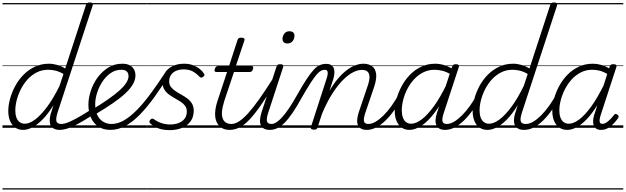

<svg xmlns="http://www.w3.org/2000/svg" viewBox="-20 -1035 5068 1555"><path d="M167 17Q131 17 104 -1.5Q77 -20 62 -54.5Q47 -89 47 -136Q47 -181 61 -233Q75 -285 102 -336Q129 -387 169 -428Q209 -469 261 -494Q313 -519 377 -519Q408 -519 443.5 -509Q479 -499 508 -480L676 -994Q680 -1006 686.5 -1010.5Q693 -1015 707 -1015Q725 -1015 730 -1008Q735 -1001 730 -989L446 -123Q431 -74 437 -52.5Q443 -31 479 -31Q487 -31 490.5 -23.5Q494 -16 492.5 -7Q491 2 484.5 9.5Q478 17 465 17Q437 17 418.5 8Q400 -1 391.5 -17Q383 -33 382.5 -56Q382 -79 389 -107L413 -183Q369 -112 325.5 -68Q282 -24 242 -3.5Q202 17 167 17ZM181 -33Q219 -33 264.5 -67Q310 -101 361 -169Q412 -237 462 -339L494 -436Q457 -457 427 -463.5Q397 -470 370 -470Q319 -470 277 -448.5Q235 -427 203 -391.5Q171 -356 149 -312.5Q127 -269 115.5 -224.5Q104 -180 104 -141Q104 -109 112.5 -84.5Q121 -60 138.5 -46.5Q156 -33 181 -33ZM0 490H633V500H0ZM0 -20H633V0H0ZM0 -505H633V-500H0ZM0 -1010H633V-1000H0Z M465 17Q455 17 450 9.5Q445 2 446.5 -7Q448 -16 456.5 -23.5Q465 -31 480 -31Q497 -31 524.5 -41Q552 -51 597.5 -75.5Q643 -100 712 -144Q721 -149 728 -146Q735 -143 739 -135Q743 -127 741 -118Q739 -109 730 -103Q657 -56 607 -29.5Q557 -3 523.5 7Q490 17 465 17ZM633 490V500ZM633 -20V0ZM633 -505V-500ZM633 -1010V-1000Z M729 -149Q800 -192 854.5 -230Q909 -268 946 -301Q983 -334 1002 -363.5Q1021 -393 1021 -418Q1021 -443 1006.5 -456.5Q992 -470 963 -470Q915 -470 876 -443Q837 -416 809 -373Q781 -330 766 -282Q751 -234 751 -191Q751 -153 760.5 -123Q770 -93 787.5 -73Q805 -53 829.5 -42Q854 -31 884 -31Q894 -31 898 -23.5Q902 -16 900 -6.5Q898 3 891.5 10Q885 17 876 17Q816 17 776 -10Q736 -37 716 -83.5Q696 -130 696 -187Q696 -240 715 -298.5Q734 -357 770 -406.5Q806 -456 856.5 -487.5Q907 -519 970 -519Q1008 -519 1031.5 -506Q1055 -493 1066 -471.5Q1077 -450 1077 -425Q1077 -389 1056.5 -353Q1036 -317 995.5 -279Q955 -241 893 -198.5Q831 -156 747 -106ZM633 490H1121V500H633ZM633 -20H1121V0H633ZM633 -505H1121V-500H633ZM633 -1010H1121V-1000H633Z M874 17Q865 17 860.5 10Q856 3 857.5 -7Q859 -17 865.5 -24Q872 -31 883 -31Q935 -31 986.5 -61.5Q1038 -92 1091.5 -147Q1145 -202 1199.5 -276Q1254 -350 1311 -437Q1316 -446 1326.5 -445Q1337 -444 1344 -437.5Q1351 -431 1346 -422Q1288 -329 1230.5 -249Q1173 -169 1115 -109Q1057 -49 997 -16Q937 17 874 17ZM1120 490H1170V500H1120ZM1120 -20H1170V0H1120ZM1120 -505H1170V-500H1120ZM1120 -1010H1170V-1000H1120Z M1356 19Q1315 19 1285 11.5Q1255 4 1234 -8.5Q1213 -21 1198 -34Q1190 -41 1190 -49Q1190 -57 1197 -65Q1205 -74 1212.5 -74.5Q1220 -75 1229 -68Q1257 -48 1289.5 -37.5Q1322 -27 1358 -27Q1396 -27 1426.5 -38.5Q1457 -50 1475 -73.5Q1493 -97 1493 -132Q1493 -159 1479 -178Q1465 -197 1442.5 -211.5Q1420 -226 1394.5 -240Q1369 -254 1346.5 -271Q1324 -288 1310 -312Q1296 -336 1296 -371Q1296 -416 1318 -449Q1340 -482 1380 -500.5Q1420 -519 1471 -519Q1513 -519 1545.5 -506Q1578 -493 1599.5 -475Q1621 -457 1631 -440Q1637 -431 1636 -425.5Q1635 -420 1624 -412Q1616 -406 1609 -406.5Q1602 -407 1595 -414Q1569 -442 1539.5 -457.5Q1510 -473 1466 -473Q1415 -473 1382.5 -447.5Q1350 -422 1350 -376Q1350 -349 1364.5 -330.5Q1379 -312 1401.5 -297Q1424 -282 1449.5 -268Q1475 -254 1497.5 -237Q1520 -220 1534.5 -196.5Q1549 -173 1549 -139Q1549 -86 1522.5 -51Q1496 -16 1452 1.5Q1408 19 1356 19ZM1171 490H1650V500H1171ZM1171 -20H1650V0H1171ZM1171 -505H1650V-500H1171ZM1171 -1010H1650V-1000H1171Z M1841 17Q1799 17 1772.5 -1Q1746 -19 1733 -50.5Q1720 -82 1722.5 -125Q1725 -168 1742 -219L1819 -452H1732Q1721 -452 1718.5 -458.5Q1716 -465 1720 -477Q1724 -489 1730 -494.5Q1736 -500 1746 -500H1835L1903 -709Q1907 -721 1913.5 -725.5Q1920 -730 1934 -730Q1951 -730 1957 -724Q1963 -718 1959 -706L1890 -500H2017Q2028 -500 2030 -494Q2032 -488 2029 -476Q2025 -463 2019 -457.5Q2013 -452 2002 -452H1875L1797 -219Q1781 -168 1778 -132.5Q1775 -97 1784 -74.5Q1793 -52 1811 -41.5Q1829 -31 1852 -31Q1862 -31 1867 -23.5Q1872 -16 1871 -7Q1870 2 1862.5 9.5Q1855 17 1841 17ZM1620 490H2008V500H1620ZM1620 -20H2008V0H1620ZM1620 -505H2008V-500H1620ZM1620 -1010H2008V-1000H1620Z M1839 17Q1829 17 1824 9.5Q1819 2 1820.5 -7Q1822 -16 1830.5 -23.5Q1839 -31 1854 -31Q1883 -31 1916 -52Q1949 -73 1989 -117Q2029 -161 2079.5 -232Q2130 -303 2193 -403Q2199 -414 2208.5 -412.5Q2218 -411 2223.5 -403Q2229 -395 2223 -385Q2153 -271 2100 -193.5Q2047 -116 2003.5 -69.5Q1960 -23 1920.5 -3Q1881 17 1839 17ZM2007 490V500ZM2007 -20V0ZM2007 -505V-500ZM2007 -1010V-1000Z M2166 17Q2137 17 2118.5 7Q2100 -3 2092 -21.5Q2084 -40 2086 -66.5Q2088 -93 2098 -125L2219 -494Q2223 -506 2229 -510.5Q2235 -515 2249 -515Q2265 -515 2271 -509Q2277 -503 2273 -491L2153 -124Q2137 -75 2142 -53Q2147 -31 2180 -31Q2190 -31 2194.5 -23.5Q2199 -16 2197.5 -7Q2196 2 2188 9.5Q2180 17 2166 17ZM2308 -683Q2290 -683 2279 -692Q2268 -701 2268 -719Q2268 -743 2282.5 -762.5Q2297 -782 2325 -782Q2342 -782 2353.5 -773Q2365 -764 2365 -745Q2365 -722 2350.5 -702.5Q2336 -683 2308 -683ZM2008 490H2333V500H2008ZM2008 -20H2333V0H2008ZM2008 -505H2333V-500H2008ZM2008 -1010H2333V-1000H2008Z M2166 17Q2155 17 2151 9.5Q2147 2 2149.5 -7Q2152 -16 2160 -23.5Q2168 -31 2180 -31Q2197 -31 2218.5 -44.5Q2240 -58 2265 -85.5Q2290 -113 2320 -157Q2350 -201 2384 -262Q2430 -344 2463.5 -394.5Q2497 -445 2522.5 -472Q2548 -499 2571.5 -508.5Q2595 -518 2620 -518Q2630 -518 2632.5 -510.5Q2635 -503 2632 -494Q2629 -485 2623 -477.5Q2617 -470 2610 -470Q2595 -470 2579.5 -462Q2564 -454 2544.5 -431.5Q2525 -409 2496.5 -365Q2468 -321 2427 -250Q2385 -173 2349.5 -121Q2314 -69 2283 -39Q2252 -9 2223.5 4Q2195 17 2166 17ZM2333 490H2433V500H2333ZM2333 -20H2433V0H2333ZM2333 -505H2433V-500H2333ZM2333 -1010H2433V-1000H2333Z M2949 17Q2922 17 2904.5 7Q2887 -3 2879 -21.5Q2871 -40 2873 -66Q2875 -92 2885 -124L2959 -343Q2973 -384 2972.5 -412Q2972 -440 2957 -454.5Q2942 -469 2911 -469Q2879 -469 2840.5 -450Q2802 -431 2759.5 -389Q2717 -347 2673.5 -280Q2630 -213 2589 -116L2552 -4Q2550 6 2543.5 10.5Q2537 15 2522 15Q2510 15 2502 10Q2494 5 2498 -6L2626 -401Q2637 -436 2633.5 -453Q2630 -470 2609 -470Q2599 -470 2594.5 -477.5Q2590 -485 2591.5 -494Q2593 -503 2600.5 -510.5Q2608 -518 2620 -518Q2644 -518 2659.5 -509.5Q2675 -501 2682 -485.5Q2689 -470 2688.5 -448Q2688 -426 2681 -400L2648 -299Q2684 -360 2720.5 -402Q2757 -444 2792.5 -470Q2828 -496 2861.5 -507.5Q2895 -519 2923 -519Q2965 -519 2992.5 -499.5Q3020 -480 3026 -439Q3032 -398 3011 -334L2939 -122Q2923 -74 2928 -52.5Q2933 -31 2964 -31Q2973 -31 2977 -23.5Q2981 -16 2979.5 -7Q2978 2 2970.5 9.5Q2963 17 2949 17ZM2433 490H3117V500H2433ZM2433 -20H3117V0H2433ZM2433 -505H3117V-500H2433ZM2433 -1010H3117V-1000H2433Z M2949 17Q2939 17 2934 9.5Q2929 2 2930.5 -7Q2932 -16 2940.5 -23.5Q2949 -31 2964 -31Q2991 -31 3022.5 -49.5Q3054 -68 3087 -101Q3120 -134 3152 -179Q3184 -224 3213 -277Q3218 -287 3227 -286Q3236 -285 3242 -278.5Q3248 -272 3244 -262Q3213 -200 3177.5 -149Q3142 -98 3104.5 -61Q3067 -24 3028 -3.5Q2989 17 2949 17ZM3117 490V500ZM3117 -20V0ZM3117 -505V-500ZM3117 -1010V-1000Z M3296 17Q3260 17 3233.5 -1.5Q3207 -20 3192 -54.5Q3177 -89 3177 -136Q3177 -180 3191 -232Q3205 -284 3231.5 -334.5Q3258 -385 3298 -427Q3338 -469 3390 -494Q3442 -519 3506 -519Q3543 -519 3582.5 -506Q3622 -493 3654 -470L3641 -427Q3598 -453 3563.5 -461.5Q3529 -470 3499 -470Q3449 -470 3407 -448.5Q3365 -427 3332.5 -391.5Q3300 -356 3278 -312.5Q3256 -269 3245 -224.5Q3234 -180 3234 -141Q3234 -109 3242.5 -84.5Q3251 -60 3268 -46.5Q3285 -33 3310 -33Q3349 -33 3396 -68.5Q3443 -104 3495 -176Q3547 -248 3599 -356L3615 -318Q3558 -199 3502 -125Q3446 -51 3394 -17Q3342 17 3296 17ZM3584 17Q3557 17 3539.5 7Q3522 -3 3514 -21.5Q3506 -40 3507.5 -65Q3509 -90 3519 -121L3641 -494Q3645 -506 3652 -510.5Q3659 -515 3672 -515Q3689 -515 3694.5 -508Q3700 -501 3695 -489L3574 -120Q3558 -72 3564 -51.5Q3570 -31 3598 -31Q3608 -31 3612 -23.5Q3616 -16 3614.5 -7Q3613 2 3605.5 9.5Q3598 17 3584 17ZM3117 490H3752V500H3117ZM3117 -20H3752V0H3117ZM3117 -505H3752V-500H3117ZM3117 -1010H3752V-1000H3117Z M3584 17Q3574 17 3569 9.5Q3564 2 3565.5 -7Q3567 -16 3575.5 -23.5Q3584 -31 3599 -31Q3626 -31 3657.5 -49.5Q3689 -68 3722 -101Q3755 -134 3787 -179Q3819 -224 3848 -277Q3853 -287 3862 -286Q3871 -285 3877 -278.5Q3883 -272 3879 -262Q3848 -200 3812.5 -149Q3777 -98 3739.5 -61Q3702 -24 3663 -3.5Q3624 17 3584 17ZM3752 490V500ZM3752 -20V0ZM3752 -505V-500ZM3752 -1010V-1000Z M3927 17Q3891 17 3864 -1.5Q3837 -20 3822.5 -54.5Q3808 -89 3808 -136Q3808 -181 3821.5 -233Q3835 -285 3862 -336Q3889 -387 3929 -428Q3969 -469 4021 -494Q4073 -519 4137 -519Q4169 -519 4204 -509Q4239 -499 4268 -480L4436 -994Q4440 -1006 4447 -1010.5Q4454 -1015 4467 -1015Q4485 -1015 4490 -1008Q4495 -1001 4491 -989L4207 -123Q4191 -74 4197.5 -52.5Q4204 -31 4239 -31Q4247 -31 4251 -23.5Q4255 -16 4253.5 -7Q4252 2 4245 9.5Q4238 17 4225 17Q4197 17 4179 8Q4161 -1 4152 -17Q4143 -33 4142.5 -56Q4142 -79 4149 -107L4173 -183Q4129 -112 4086 -68Q4043 -24 4003 -3.5Q3963 17 3927 17ZM3941 -33Q3979 -33 4025 -67Q4071 -101 4121.5 -169Q4172 -237 4222 -339L4254 -436Q4217 -457 4187 -463.5Q4157 -470 4130 -470Q4080 -470 4038 -448.5Q3996 -427 3963.5 -391.5Q3931 -356 3909 -312.5Q3887 -269 3875.5 -224.5Q3864 -180 3864 -141Q3864 -109 3872.5 -84.5Q3881 -60 3898.5 -46.5Q3916 -33 3941 -33ZM3752 490H4393V500H3752ZM3752 -20H4393V0H3752ZM3752 -505H4393V-500H3752ZM3752 -1010H4393V-1000H3752Z M4225 17Q4215 17 4210 9.5Q4205 2 4206.5 -7Q4208 -16 4216.5 -23.5Q4225 -31 4240 -31Q4267 -31 4298.5 -49.5Q4330 -68 4363 -101Q4396 -134 4428 -179Q4460 -224 4489 -277Q4494 -287 4503 -286Q4512 -285 4518 -278.5Q4524 -272 4520 -262Q4489 -200 4453.5 -149Q4418 -98 4380.5 -61Q4343 -24 4304 -3.5Q4265 17 4225 17ZM4393 490V500ZM4393 -20V0ZM4393 -505V-500ZM4393 -1010V-1000Z M4574 17Q4537 17 4510 -1.5Q4483 -20 4468 -54.5Q4453 -89 4453 -136Q4453 -182 4467 -234Q4481 -286 4508 -336.5Q4535 -387 4575 -428.5Q4615 -470 4667 -494.5Q4719 -519 4782 -519Q4814 -519 4848.5 -509.5Q4883 -500 4913 -481L4918 -497Q4922 -508 4928.5 -511.5Q4935 -515 4948 -515Q4966 -515 4971 -508Q4976 -501 4971 -489L4844 -100Q4837 -77 4836 -62Q4835 -47 4840.5 -39.5Q4846 -32 4858 -32Q4875 -32 4891.5 -43Q4908 -54 4924 -70.5Q4940 -87 4952 -103Q4958 -111 4964 -112.5Q4970 -114 4979 -107Q4989 -101 4990 -94Q4991 -87 4987 -80Q4975 -62 4954.5 -39Q4934 -16 4907 0.5Q4880 17 4848 17Q4825 17 4810.5 8Q4796 -1 4789.5 -17Q4783 -33 4783.5 -54Q4784 -75 4791 -100Q4798 -120 4804.5 -141.5Q4811 -163 4818 -184Q4774 -113 4731 -68.5Q4688 -24 4648.5 -3.5Q4609 17 4574 17ZM4510 -141Q4510 -109 4518.5 -84.5Q4527 -60 4544.5 -46.5Q4562 -33 4587 -33Q4625 -33 4671 -67.5Q4717 -102 4767 -170.5Q4817 -239 4868 -342L4898 -436Q4862 -457 4832.5 -463.5Q4803 -470 4775 -470Q4725 -470 4683 -448Q4641 -426 4609 -390.5Q4577 -355 4555 -311.5Q4533 -268 4521.5 -223.5Q4510 -179 4510 -141ZM4393 490H5028V500H4393ZM4393 -20H5028V0H4393ZM4393 -505H5028V-500H4393ZM4393 -1010H5028V-1000H4393Z"/></svg>

Font: Playwrite AU VIC Guides
Style: Regular
Weight: 400
Designer: Veronika Burian, José Scaglione
Foundry: TypeTogether
Version: Version 1.003